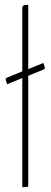

<svg xmlns="http://www.w3.org/2000/svg" viewBox="-20 -755 205 775"><path d="M94 -476V-735C76 -735 70 -735 70 -720V-467L9 -442C5 -440 3 -438 3 -435C3 -431 5 -425 9 -415L70 -440V0C93 0 94 0 94 -7V-10V-449L155 -474C159 -476 161 -477 161 -481C161 -484 159 -490 155 -501Z"/></svg>

Font: Yanone Kaffeesatz Extra Light
Style: Regular
Weight: 200
Designer: Yanone (Cyrillic: Daniel Pouzeot & Huerta Tipografica)
Foundry: Yanone
Version: Version 1.100;PS 001.100;hotconv 1.0.70;makeotf.lib2.5.58329